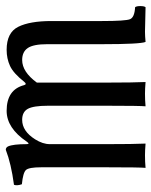

<svg xmlns="http://www.w3.org/2000/svg" viewBox="52 -586 535 680"><g transform="rotate(-90 320.0 -245.5)"><path d="M150 -132Q150 -41 152 2Q127 0 111 0Q87 0 66 2Q68 -17 68 -132V-368Q68 -411 58.5 -421.5Q49 -432 8 -436Q2 -453 6 -464Q81 -474 130 -493Q138 -493 142 -485Q150 -467 150 -419Q150 -406 159 -419Q207 -490 268 -490Q343 -490 359 -428Q362 -417 371 -428Q401 -466 427 -478Q453 -490 484 -490Q545 -490 565.5 -449Q586 -408 586 -331V-152Q586 -69 592.5 -53Q599 -37 635 -35Q639 -30 639 -16.5Q639 -3 635 2Q549 0 548 0Q534 0 512 2Q504 -17 504 -152V-346Q504 -395 490.5 -415Q477 -435 448 -435Q406 -435 368 -383V-132Q368 -41 370 2Q345 0 329 0Q305 0 284 2Q286 -17 286 -132V-344Q286 -395 275 -415Q264 -435 236 -435Q196 -435 167 -389Q150 -362 150 -337Z"/></g></svg>

Font: Libertinus Mono
Style: Regular
Weight: 400
Designer: Philipp H. Poll
Foundry: Khaled Hosny
Version: Version 6.7